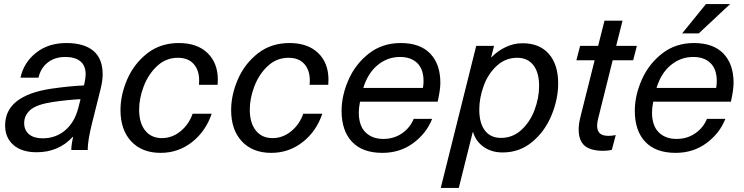

<svg xmlns="http://www.w3.org/2000/svg" viewBox="-20 -732 3632 937"><path d="M481 -369Q481 -340 472 -302L429 -130Q408 -46 408 0H328Q328 -26 337 -64H335Q266 11 159 11Q86 11 45.5 -24.5Q5 -60 5 -120Q5 -265 229 -299Q318 -312 389 -315L392 -324Q398 -354 398 -369Q398 -412 372 -433Q346 -454 299 -454Q247 -454 212.5 -426.5Q178 -399 168 -353H80Q96 -427 156 -474.5Q216 -522 304 -522Q390 -522 435.5 -484Q481 -446 481 -369ZM236 -234Q158 -222 128 -195.5Q98 -169 98 -131Q98 -97 121.5 -77Q145 -57 188 -57Q252 -57 298 -96Q344 -135 362 -205L373 -248Q310 -245 236 -234Z M1043 -343Q1043 -327 1042 -318H951Q952 -325 952 -338Q952 -390 925 -420Q898 -450 848 -450Q790 -450 747 -410Q704 -370 681.5 -311Q659 -252 659 -197Q659 -132 688.5 -95Q718 -58 770 -58Q820 -58 861 -91.5Q902 -125 920 -177H1013Q984 -91 917 -38.5Q850 14 764 14Q673 14 620.5 -42Q568 -98 568 -195Q568 -269 601 -345Q634 -421 698.5 -471.5Q763 -522 853 -522Q942 -522 992.5 -473.5Q1043 -425 1043 -343Z M1583 -343Q1583 -327 1582 -318H1491Q1492 -325 1492 -338Q1492 -390 1465 -420Q1438 -450 1388 -450Q1330 -450 1287 -410Q1244 -370 1221.5 -311Q1199 -252 1199 -197Q1199 -132 1228.5 -95Q1258 -58 1310 -58Q1360 -58 1401 -91.5Q1442 -125 1460 -177H1553Q1524 -91 1457 -38.5Q1390 14 1304 14Q1213 14 1160.5 -42Q1108 -98 1108 -195Q1108 -269 1141 -345Q1174 -421 1238.5 -471.5Q1303 -522 1393 -522Q1482 -522 1532.5 -473.5Q1583 -425 1583 -343Z M1731 -183Q1731 -119 1763.5 -86.5Q1796 -54 1851 -54Q1902 -54 1941.5 -81Q1981 -108 1999 -152H2089Q2061 -81 1996.5 -33.5Q1932 14 1846 14Q1749 14 1698 -40Q1647 -94 1647 -191Q1647 -266 1681 -343Q1715 -420 1780.5 -471Q1846 -522 1936 -522Q2030 -522 2079.5 -470.5Q2129 -419 2129 -328Q2129 -294 2116 -236H1737Q1731 -206 1731 -183ZM1753 -303H2044Q2047 -319 2047 -336Q2047 -394 2016.5 -424Q1986 -454 1932 -454Q1871 -454 1823 -414.5Q1775 -375 1753 -303Z M2704 -325Q2704 -249 2672 -170.5Q2640 -92 2578 -40Q2516 12 2433 12Q2379 12 2340.5 -15Q2302 -42 2289 -87H2287L2219 185H2131L2304 -508H2391L2377 -453H2379Q2409 -484 2448.5 -502.5Q2488 -521 2530 -521Q2613 -521 2658.5 -469Q2704 -417 2704 -325ZM2319 -197Q2319 -131 2346.5 -95Q2374 -59 2425 -59Q2482 -59 2524.5 -98Q2567 -137 2589 -196Q2611 -255 2611 -312Q2611 -378 2583 -414Q2555 -450 2504 -450Q2447 -450 2404.5 -411Q2362 -372 2340.5 -313Q2319 -254 2319 -197Z M2894 -119Q2894 -93 2907.5 -81Q2921 -69 2950 -69Q2967 -69 2985 -73L2966 -1Q2948 4 2924 4Q2862 4 2833 -21Q2804 -46 2804 -101Q2804 -127 2813 -163L2882 -438H2793L2811 -508H2899L2930 -631H3018L2987 -508H3088L3070 -438H2970L2900 -157Q2894 -135 2894 -119Z M3162 -183Q3162 -119 3194.5 -86.5Q3227 -54 3282 -54Q3333 -54 3372.5 -81Q3412 -108 3430 -152H3520Q3492 -81 3427.5 -33.5Q3363 14 3277 14Q3180 14 3129 -40Q3078 -94 3078 -191Q3078 -266 3112 -343Q3146 -420 3211.5 -471Q3277 -522 3367 -522Q3461 -522 3510.5 -470.5Q3560 -419 3560 -328Q3560 -294 3547 -236H3168Q3162 -206 3162 -183ZM3184 -303H3475Q3478 -319 3478 -336Q3478 -394 3447.5 -424Q3417 -454 3363 -454Q3302 -454 3254 -414.5Q3206 -375 3184 -303ZM3309 -569 3425 -712H3543L3390 -569Z"/></svg>

Font: CST
Style: Italic
Weight: 400
Italic angle: -14°
Version: Version 1.00